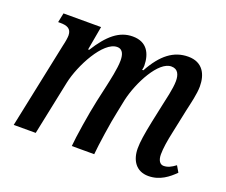

<svg xmlns="http://www.w3.org/2000/svg" viewBox="-96 -691 993 845"><g transform="rotate(20 400.0 -268.0)"><path d="M667 9C721 9 759 -22 787 -50L770 -79C750 -64 734 -56 715 -56C698 -56 687 -72 687 -100C687 -128 693 -166 702 -207L726 -321C734 -357 746 -404 746 -439C746 -495 722 -545 654 -545C586 -545 534 -505 488 -421H482C484 -428 485 -435 485 -442C484 -496 462 -545 394 -545C331 -545 283 -504 233 -424H228L248 -536H72L63 -492H73C103 -492 126 -485 126 -452C126 -442 123 -422 118 -402L34 0H137L190 -255C208 -340 280 -478 345 -478C374 -478 379 -450 379 -426C379 -389 365 -329 359 -301L342 -225C327 -157 309 -40 306 0H411C414 -39 432 -162 442 -205L455 -269C475 -358 539 -480 599 -479C630 -479 639 -454 639 -425C639 -389 624 -331 618 -302L601 -222C588 -159 582 -120 582 -90C582 -35 609 9 667 9Z"/></g></svg>

Font: Noto Serif Condensed Medium
Style: Italic
Weight: 500
Width: 3
Italic angle: -12°
Designer: Monotype Design Team
Foundry: Monotype Imaging Inc.
Version: Version 2.013